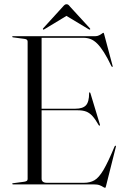

<svg xmlns="http://www.w3.org/2000/svg" viewBox="-20 -871 594 907"><path d="M157.5 -357.5H336.5Q371 -357.5 386 -373.5Q401 -389.5 401 -431Q401 -433 401.5 -433.8Q402 -434.5 403 -434.5Q406 -435.5 407.5 -429.5L452 -282.5Q453 -280 452.5 -278.8Q452 -277.5 451 -277.5Q450 -277.5 449 -278Q448 -278.5 446.5 -279.5Q430.5 -307.5 417 -322.5Q403.5 -337.5 387.5 -343.8Q371.5 -350 347.5 -350H157.5ZM37.5 -697.5Q37.5 -698.5 38.5 -699.2Q39.5 -700 41.5 -700H430Q439.5 -700 447.8 -704Q456 -708 461.2 -712Q466.5 -716 468 -716Q469.5 -716 470.2 -714.8Q471 -713.5 472.5 -707.5L512 -559.5Q513 -557.5 512.5 -556.5Q512 -555.5 510.5 -555Q510 -555 509 -555.5Q508 -556 506.5 -558Q487.5 -598 470.8 -624.2Q454 -650.5 438.8 -665.5Q423.5 -680.5 407.8 -686.5Q392 -692.5 373.5 -692.5H176.5V-27Q176.5 -17.5 182.8 -12.5Q189 -7.5 201 -7.5H377Q405.5 -7.5 426.2 -19.5Q447 -31.5 468.8 -68.2Q490.5 -105 521 -178.5Q522.5 -180.5 523.5 -181.8Q524.5 -183 526 -182.5Q527.5 -182.5 527.8 -180.8Q528 -179 527 -176L481 7Q479.5 12.5 478.8 14.2Q478 16 476.5 16Q472.5 16 466.8 12Q461 8 450.8 4Q440.5 0 422.5 0H41.5Q39.5 0 38.5 -1Q37.5 -2 37.5 -2.5Q37.5 -5 42 -5.5L94.5 -12.5Q103 -14 106.8 -16.8Q110.5 -19.5 110.5 -25.5V-674.5Q110.5 -680.5 106.8 -683.5Q103 -686.5 94.5 -687.5L42 -694.5Q37.5 -695 37.5 -697.5ZM304 -802H284L398.5 -733Q403.5 -730 405 -731.5Q406.5 -732.5 406.2 -734.2Q406 -736 404 -738L311 -839.5Q306.5 -845.5 303 -848.2Q299.5 -851 294 -851Q289.5 -851 285.8 -848.2Q282 -845.5 277 -839.5L184.5 -738Q182.5 -736 182.5 -734.2Q182.5 -732.5 183.5 -731.5Q185 -730 190 -733Z"/></svg>

Font: Fraunces 120pt Light
Style: Regular
Weight: 300
Version: Version 1.000;[b76b70a41]